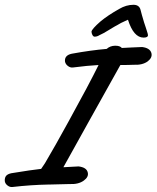

<svg xmlns="http://www.w3.org/2000/svg" viewBox="-59 -765 650 797"><path d="M334 -612.8Q328.1 -612.8 324.5 -620.1Q320.8 -627.4 320.8 -633.8Q322.3 -644.5 357.9 -675.8Q389.6 -702.1 436 -728Q464.8 -745.1 495.1 -745.1Q520 -745.1 524.9 -722.2Q528.3 -707.5 539.1 -671.9Q541.5 -664.1 545.7 -652.1Q549.8 -640.1 550.8 -636.2Q555.2 -623 555.2 -619.1Q555.2 -608.9 537.1 -608.9Q495.6 -608.9 472.2 -683.1Q469.7 -681.6 460.4 -677.7Q451.2 -673.8 443.4 -669.7Q435.5 -665.5 426.8 -660.2Q422.4 -658.2 418 -655.5Q413.6 -652.8 406.5 -648.7Q399.4 -644.5 394 -641.1Q370.1 -626 354 -619.1Q344.2 -612.8 334 -612.8ZM530.8 -569.8Q563 -565.9 569.3 -545.4Q574.7 -526.4 554.7 -510.7Q532.7 -494.1 495.1 -496.1Q475.1 -495.1 440.9 -495.1L439 -492.2L308.1 -257.8Q283.7 -213.9 249.5 -152.3Q215.3 -90.8 204.1 -70.8L267.1 -74.2Q300.3 -70.3 305.2 -49.3Q310.1 -30.8 289.1 -15.6Q266.6 1 229 -1Q214.8 -0.5 187.7 0Q160.6 0.5 147.9 1H145H143.1Q68.8 2.4 -6.8 11.2Q-17.6 12.7 -27.6 5.1Q-37.6 -2.4 -39.1 -13.2Q-40 -26.9 -33.9 -34.7Q-27.8 -42.5 -12.2 -45.9Q74.2 -60.1 111.8 -64Q114.7 -67.9 120.4 -76.7Q126 -85.4 127.9 -87.9Q168.9 -157.2 225.1 -259.8Q311 -415.5 350.1 -495.1Q304.7 -492.7 244.1 -484.9Q233.4 -483.4 223.4 -490.7Q213.4 -498 210.9 -508.8Q207.5 -535.2 238.8 -542Q319.3 -556.6 383.8 -562Q397.9 -574.7 418.2 -575.2Q438.5 -575.7 446.8 -565.9Q458 -566.4 486.3 -567.9Q514.6 -569.3 530.8 -569.8Z"/></svg>

Font: Florida Vibes
Style: Regular
Weight: 400
Italic angle: -30°
Designer: Turbologo.com
Foundry: Turbologo.com
Version: Version 1.000;hotconv 1.0.109;makeotfexe 2.5.65596